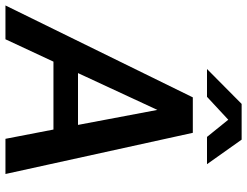

<svg xmlns="http://www.w3.org/2000/svg" viewBox="-153 -785 906 704"><g transform="rotate(90 300.0 -433.0)"><path d="M-32 0H92L174 -176H423L457 0H586L435 -687H305ZM201 -739H303L387 -817L450 -739H550L460 -866H329ZM216 -266 351 -557 406 -266Z"/></g></svg>

Font: Ronzino Medium
Style: Italic
Weight: 500
Italic angle: -7.99998°
Designer: Nunzio Mazzaferro
Foundry: Collletttivo
Version: Version 1.000;Glyphs 3.3 (3337)